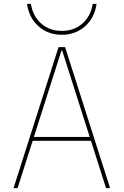

<svg xmlns="http://www.w3.org/2000/svg" viewBox="-20 -974 640 994"><path d="M50 0 283 -730H317L550 0H529L302 -712H298L71 0ZM147 -245V-265H453V-245ZM300 -794Q229 -794 179.5 -838Q130 -882 120 -954H140Q150 -890 193.5 -852Q237 -814 300 -814Q363 -814 406.5 -852Q450 -890 460 -954H480Q470 -882 420.5 -838Q371 -794 300 -794Z"/></svg>

Font: M PLUS Code Latin Expanded Thin
Style: Regular
Weight: 250
Width: 7
Designer: Coji Morishita
Foundry: UNDERFOREST DESIGN
Version: Version 1.002; ttfautohint (v1.8.3)